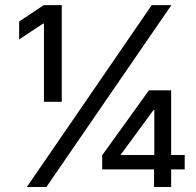

<svg xmlns="http://www.w3.org/2000/svg" viewBox="-20 -748 786 768"><path d="M155.8 -340.8V-653.3H151.9L56.6 -590.3V-662.1L155.3 -727.5H227.1V-340.8ZM87.4 0 586.9 -727.5H665.5L165.5 0ZM388.7 -70.3V-127L575.7 -386.7H624.5V-308.1H594.2L463.4 -129.9V-127.9H718.8V-70.3ZM596.2 0V-88.4L597.2 -112.8V-386.7H664.6V0Z"/></svg>

Font: V-Inter
Style: Regular-375
Weight: 375
Designer: Rasmus Andersson
Foundry: rsms
Version: Version 4.000;git-4146feb